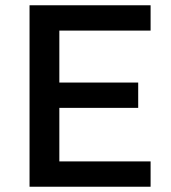

<svg xmlns="http://www.w3.org/2000/svg" viewBox="-20 -708 647 728"><path d="M92 -688V0H551V-96H205V-299H504V-395H205V-592H551V-688Z"/></svg>

Font: Saira UNSAM Medium
Style: Regular
Weight: 500
Designer: Hector Gatti with collaboration of the Omnibus-Type team
Foundry: Omnibus-Type
Version: Version 0.072;PS 000.072;hotconv 1.0.88;makeotf.lib2.5.64775